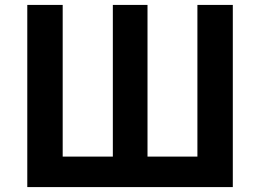

<svg xmlns="http://www.w3.org/2000/svg" viewBox="-20 -761 1058 781"><path d="M91 0H927V-741H783V-124H580V-741H439V-124H235V-741H91Z"/></svg>

Font: Noto Sans TC
Style: Bold
Weight: 700
Designer: Ryoko NISHIZUKA 西塚涼子 (kana, bopomofo & ideographs); Paul D. Hunt (Latin, Greek & Cyrillic); Sandoll Communications 산돌커뮤니
Foundry: Adobe
Version: Version 2.004;hotconv 1.0.118;makeotfexe 2.5.65603